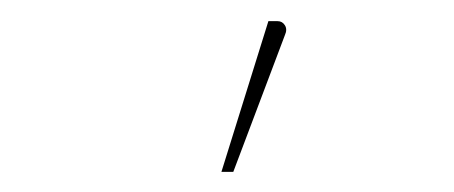

<svg xmlns="http://www.w3.org/2000/svg" viewBox="-20 -746 440 186"><path d="M194.5 -579.5 240 -725.5H249Q253.5 -725.5 256 -721.5Q258.5 -717.5 256 -712L206 -579.5Z"/></svg>

Font: Lato 2
Style: Regular
Weight: 100
Designer: Lukasz Dziedzic with Adam Twardoch and Botio Nikoltchev
Foundry: tyPoland Lukasz Dziedzic
Version: Version 2.015; 2015-08-06; http://www.latofonts.com/